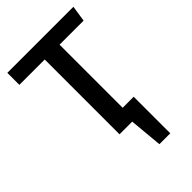

<svg xmlns="http://www.w3.org/2000/svg" viewBox="-208 -600 824 824"><g transform="rotate(-45 203.5 -188.0)"><path d="M249 -454V-71H316V151H250L236 0H159V-454H5V-527H406L395 -454Z"/></g></svg>

Font: Fira Sans Condensed
Style: Regular
Weight: 400
Width: 3
Designer: bBox Type GmbH & Carrois Corporate GbR & Edenspiekermann AG
Foundry: bBox Type GmbH & Carrois Corporate GbR & Edenspiekermann AG
Version: Version 4.301